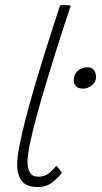

<svg xmlns="http://www.w3.org/2000/svg" viewBox="-20 -736 410 772"><path d="M314 -379.5Q294 -379.5 285.2 -389.8Q276.5 -400 276.5 -413Q276.5 -435.5 292 -450.5Q307.5 -465.5 332 -465.5Q351 -465.5 358.5 -453.2Q366 -441 366 -427Q366 -405.5 349 -392.5Q332 -379.5 314 -379.5ZM228.5 -41Q214.5 -22.5 191 -3.2Q167.5 16 132 16Q86 16 67.5 -8.5Q49 -33 49 -74.5Q49 -103 58.5 -151.5Q68 -200 83.5 -260Q99 -320 118 -384.8Q137 -449.5 156.5 -512Q176 -574.5 193 -627Q210 -679.5 221.5 -714.5Q232.5 -715.5 240.5 -715.5Q247.5 -715.5 253.8 -714.8Q260 -714 264.5 -713Q255 -685.5 238.8 -635.8Q222.5 -586 203 -524Q183.5 -462 163.8 -396Q144 -330 127.2 -268.8Q110.5 -207.5 100.5 -159.2Q90.5 -111 90.5 -85.5Q90.5 -59 100.2 -42.2Q110 -25.5 134.5 -25.5Q157.5 -25.5 174.8 -38Q192 -50.5 206 -69.5Q208.5 -67.5 211.8 -63.8Q215 -60 218.8 -55.2Q222.5 -50.5 225.2 -46.8Q228 -43 228.5 -41Z"/></svg>

Font: Grandstander Thin
Style: Italic
Weight: 100
Italic angle: -15°
Designer: Tyler Finck
Foundry: Etcetera Type Co
Version: Version 1.200